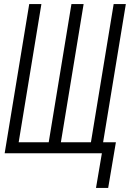

<svg xmlns="http://www.w3.org/2000/svg" viewBox="-20 -755 640 946"><path d="M453 171 482 0H3L124 -735H184L72 -54H220L332 -735H392L280 -54H428L540 -735H600L488 -54H551L513 171Z"/></svg>

Font: Iosevka QP Light
Style: Italic
Weight: 300
Italic angle: -9°
Designer: Belleve Invis
Foundry: Belleve Invis
Version: Version 20.0.0; ttfautohint (v1.8.4)